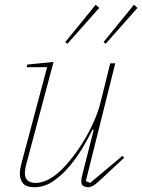

<svg xmlns="http://www.w3.org/2000/svg" viewBox="-20 -771 595 803"><path d="M124 12Q90 12 76.5 -4Q63 -20 63 -45Q63 -59 68 -81L177 -490H92L94 -501L204 -512L89 -81Q84 -59 84 -48Q84 -6 129 -6Q179 -6 234 -58Q258 -81 284 -114.5Q310 -148 332.5 -185.5Q355 -223 372.5 -262.5Q390 -302 399 -337L441 -506H462L339 -14L357 -6L492 -119L499 -111L410 -28Q384 -3 371.5 4.5Q359 12 348 12Q340 12 330 7.5Q320 3 320 -13Q320 -23 325 -43L372 -228L367 -229Q351 -196 326.5 -154.5Q302 -113 271 -76Q240 -39 203 -13.5Q166 12 124 12ZM253 -595 380 -751 395 -738 262 -588ZM413 -595 540 -751 555 -738 422 -588Z"/></svg>

Font: IBM Plex Serif Thin
Style: Italic
Weight: 100
Italic angle: -14°
Designer: Mike Abbink, Paul van der Laan, Pieter van Rosmalen
Foundry: Bold Monday
Version: Version 3.001